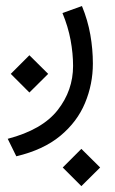

<svg xmlns="http://www.w3.org/2000/svg" viewBox="-20 -261 387 644"><path d="M16.1 -13.2 78.6 -75.7 141.6 -13.2 78.6 49.3ZM190.4 300.8 252.9 238.3 315.9 300.8 252.9 363.3ZM254.9 -240.7Q274.4 -193.4 283 -144.5Q291.5 -95.7 291.5 -47.9Q291.5 21.5 265.1 84.7Q238.8 147.9 182.1 194.8Q125.5 241.7 34.7 263.2L5.9 204.6Q121.6 174.3 173.3 108.4Q225.1 42.5 225.1 -40Q225.1 -81.5 216.8 -126.5Q208.5 -171.4 189.5 -217.3Z"/></svg>

Font: Vazir Light WOL-UI
Style: Light-WOL-UI
Weight: 300
Designer: Saber Rastikerdar
Foundry: Saber Rastikerdar
Version: Version 30.1.0